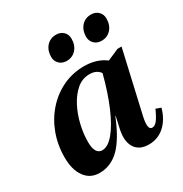

<svg xmlns="http://www.w3.org/2000/svg" viewBox="-170 -850 949 995"><g transform="rotate(-30 304.5 -353.0)"><path d="M142 14Q87 14 55.5 -29Q24 -72 24 -146Q24 -221 48.5 -286.5Q73 -352 117.5 -401.5Q162 -451 220.5 -478.5Q279 -506 347 -506Q422 -506 474 -467L543 -497H567L483 -129Q466 -53 495 -53Q511 -53 525 -70.5Q539 -88 558 -130L588 -119Q570 -56 530.5 -21Q491 14 437 14Q379 14 354.5 -26.5Q330 -67 347 -138L361 -201H359Q313 -87 261.5 -36.5Q210 14 142 14ZM169 -156Q169 -81 213 -81Q247 -81 283 -124Q319 -167 352.5 -245Q386 -323 413 -427Q393 -456 351 -456Q307 -456 273.5 -427Q240 -398 216.5 -352.5Q193 -307 181 -255Q169 -203 169 -156ZM493 -574Q467 -574 450 -590.5Q433 -607 433 -632Q433 -671 455 -695.5Q477 -720 512 -720Q538 -720 555 -704Q572 -688 572 -662Q572 -623 550 -598.5Q528 -574 493 -574ZM284 -574Q258 -574 241 -590.5Q224 -607 224 -632Q224 -671 246 -695.5Q268 -720 303 -720Q329 -720 346 -704Q363 -688 363 -662Q363 -623 341 -598.5Q319 -574 284 -574Z"/></g></svg>

Font: Platypi SemiBold
Style: Italic
Weight: 600
Italic angle: -13°
Designer: David Sargent
Foundry: Bolt Cutter Type
Version: Version 1.200; ttfautohint (v1.8.4.7-5d5b)